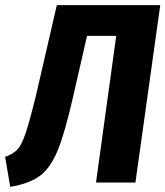

<svg xmlns="http://www.w3.org/2000/svg" viewBox="-43 -713 646 750"><path d="M486 0H332L411 -573H297L243 -337Q211 -196 183 -127Q155 -58 114 -27Q73 4 -3 17L-23 -100Q9 -112 25 -129Q41 -146 56.5 -191Q72 -236 97 -338L179 -693H583Z"/></svg>

Font: Fira Sans Condensed
Style: Bold Italic
Weight: 700
Width: 3
Italic angle: -8°
Designer: Carrois Corporate & Edenspiekermann AG
Foundry: Carrois Corporate GbR & Edenspiekermann AG
Version: Version 4.203